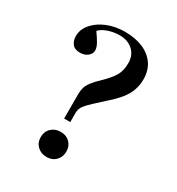

<svg xmlns="http://www.w3.org/2000/svg" viewBox="-179 -849 899 976"><g transform="rotate(30 270.5 -361.5)"><path d="M221 -200V-344Q221 -364 226 -381.5Q231 -399 246 -419Q261 -439 289 -465Q328 -503 345.5 -532.5Q363 -562 363 -606Q363 -654 332.5 -681Q302 -708 255 -708Q222 -708 190 -697.5Q158 -687 140 -668Q160 -640 172.5 -618Q185 -596 185 -578Q185 -559 167.5 -544.5Q150 -530 123 -530Q91 -530 77 -548.5Q63 -567 63 -594Q63 -633 91.5 -666Q120 -699 167 -718Q214 -737 269 -737Q330 -737 375 -718Q420 -699 445.5 -662.5Q471 -626 471 -574Q471 -540 460.5 -510Q450 -480 427 -451Q404 -422 365 -388Q329 -356 307.5 -335.5Q286 -315 275 -301.5Q264 -288 260.5 -277.5Q257 -267 257 -254V-200ZM241 14Q208 14 186.5 -6.5Q165 -27 165 -59Q165 -92 186.5 -112.5Q208 -133 241 -133Q274 -133 294.5 -112.5Q315 -92 315 -60Q315 -28 294.5 -7Q274 14 241 14Z"/></g></svg>

Font: Literata 60pt Medium
Style: Regular
Weight: 500
Designer: Latin by Veronika Burian and Jose Scaglione. Greek by Irene Vlachou. Cyrillic by Vera Evstafieva.
Foundry: TypeTogether
Version: Version 3.103;gftools[0.9.29]